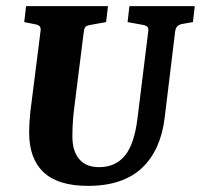

<svg xmlns="http://www.w3.org/2000/svg" viewBox="-20 -593 655 626"><path d="M267 13Q169 13 122 -31.5Q75 -76 75 -161Q75 -176 76 -193.5Q77 -211 79 -229L112 -490Q114 -502 109.5 -507Q105 -512 94 -514L59 -521L65 -573H332L326 -521L276 -512Q269 -511 262 -508Q255 -505 253 -488L223 -249Q220 -227 218 -202Q216 -177 216 -148Q216 -101 238 -74.5Q260 -48 303 -48Q330 -48 351 -57.5Q372 -67 387.5 -86Q403 -105 413 -135Q423 -165 428 -205L463 -488Q465 -500 461 -505Q457 -510 445 -512L396 -521L402 -573H615L609 -521L575 -515Q567 -514 560 -509Q553 -504 551 -490L517 -210Q511 -158 492.5 -116.5Q474 -75 443.5 -46Q413 -17 369 -2Q325 13 267 13Z"/></svg>

Font: Rasa
Style: Italic
Weight: 400
Italic angle: -7.10001°
Designer: Anna Giedrys (Yrsa+Rasa design), David Brezina (Yrsa art-direction, Rasa art-direction, design)
Foundry: Rosetta Type Foundry
Version: Version 2.004